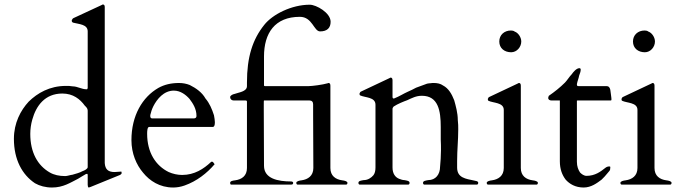

<svg xmlns="http://www.w3.org/2000/svg" viewBox="-20 -823 3038 856"><path d="M368 -425H365C344 -425 325 -438 304 -438C294 -440 284 -440 274 -440C201 -440 147 -408 108 -370C72 -331 42 -275 42 -204C42 -111 79 -44 136 -6C157 6 183 13 212 13C262 13 294 -9 328 -26C340 -34 352 -40 363 -47C366 -48 367 -48 368 -48C370 -48 371 -46 371 -43V1C371 5 372 13 376 13C379 12 384 10 385 10L515 -43C518 -45 520 -46 521 -48C522 -48 522 -49 522 -50V-56C522 -57 521 -58 520 -58C520 -58 491 -56 491 -56C462 -56 449 -68 447 -96V-792C447 -799 444 -803 439 -803C438 -803 437 -803 436 -802L432 -800L307 -742C304 -740 302 -738 302 -736C300 -735 300 -733 300 -732C300 -729 300 -726 302 -725C302 -724 304 -723 306 -722C332 -715 371 -715 371 -683V-431C370 -429 370 -426 368 -425ZM115 -226C115 -247 118 -269 124 -290C141 -351 180 -406 258 -406C306 -406 337 -381 358 -352C364 -346 371 -340 371 -330V-78C371 -70 357 -63 348 -60C336 -53 317 -48 303 -44C293 -43 280 -38 271 -38C244 -38 221 -43 202 -54C148 -85 115 -143 115 -226Z M645 -257H928C935 -257 938 -264 938 -278C938 -287 936 -297 934 -309C925 -337 914 -363 896 -384C881 -411 854 -430 826 -444C811 -450 795 -453 778 -453C743 -453 713 -446 686 -431C615 -390 566 -308 566 -198C566 -139 588 -88 618 -53C647 -17 692 13 752 13C769 13 786 10 803 4C857 -15 903 -51 937 -91C934 -93 931 -102 926 -102H924C922 -102 922 -102 921 -101C888 -70 847 -43 792 -43C771 -43 750 -48 732 -56C675 -84 636 -142 636 -227C636 -239 637 -257 645 -257ZM650 -304V-310C653 -323 657 -336 664 -350C680 -381 710 -419 755 -419C785 -419 809 -400 825 -382C840 -362 856 -338 856 -306C856 -299 852 -295 843 -295H659C654 -295 650 -298 650 -304Z M1287 -8C1287 -11 1284 -14 1278 -14C1220 -14 1157 -26 1157 -84L1156 -336C1156 -338 1156 -347 1156 -357C1156 -366 1156 -375 1157 -375C1201 -375 1243 -375 1290 -375C1312 -375 1335 -375 1360 -375C1370 -375 1376 -369 1376 -358C1376 -346 1376 -330 1376 -312C1376 -238 1377 -122 1377 -74C1377 -39 1353 -23 1324 -19C1315 -18 1301 -15 1301 -8C1301 -3 1303 -1 1306 0H1524C1527 -1 1529 -3 1529 -8C1529 -15 1515 -18 1506 -19C1476 -23 1453 -39 1453 -74V-441C1453 -449 1450 -453 1445 -453C1444 -453 1443 -453 1442 -452C1418 -445 1371 -439 1355 -439H1162C1160 -439 1157 -439 1157 -443V-571C1157 -675 1205 -748 1317 -748C1373 -748 1379 -683 1407 -683C1439 -683 1454 -699 1454 -726C1454 -766 1390 -802 1361 -802C1280 -802 1195 -759 1158 -712C1106 -647 1081 -569 1081 -455V-439C1081 -414 1043 -411 1025 -404C1018 -403 1006 -397 1006 -390C1006 -381 1013 -375 1022 -375H1075C1079 -375 1081 -373 1081 -370V-74C1081 -39 1058 -23 1028 -19C1019 -18 1006 -16 1006 -8C1006 -3 1007 -1 1010 0H1278C1285 0 1287 -3 1287 -8Z M1578 -8C1578 -3 1580 -1 1583 0H1801C1804 -1 1806 -3 1806 -8C1806 -17 1793 -18 1783 -20C1775 -20 1767 -23 1759 -26C1742 -33 1730 -49 1730 -76V-339C1731 -342 1732 -345 1735 -348C1753 -360 1781 -371 1795 -376C1817 -386 1835 -396 1861 -396C1934 -396 1945 -329 1945 -257V-201C1946 -184 1946 -169 1946 -154C1946 -127 1944 -102 1942 -80C1942 -45 1922 -20 1889 -20C1879 -18 1866 -17 1866 -8C1866 -3 1868 -1 1871 0H2107C2110 -1 2112 -3 2112 -8C2112 -16 2102 -16 2094 -18C2056 -26 2018 -30 2018 -76V-104C2018 -156 2023 -196 2023 -247C2023 -259 2023 -272 2021 -288C2021 -319 2012 -351 2005 -376C1994 -404 1980 -429 1955 -442C1944 -450 1930 -453 1914 -453C1909 -453 1905 -453 1900 -452C1895 -452 1890 -451 1884 -450C1867 -444 1855 -439 1835 -432C1825 -426 1811 -420 1796 -413C1780 -406 1760 -393 1737 -384H1734C1732 -384 1731 -386 1730 -389V-465C1730 -473 1727 -477 1722 -477C1721 -477 1720 -477 1719 -476L1715 -474L1590 -415C1587 -414 1585 -412 1585 -410C1583 -408 1583 -406 1583 -405C1583 -402 1583 -400 1585 -398C1608 -387 1654 -391 1654 -356V-76C1654 -61 1651 -50 1645 -42C1635 -30 1620 -20 1601 -20C1591 -18 1578 -17 1578 -8Z M2155 0H2373C2376 -1 2378 -3 2378 -8C2378 -15 2364 -18 2355 -19C2325 -23 2302 -39 2302 -74V-441C2302 -449 2299 -453 2294 -453C2293 -453 2292 -453 2291 -452L2287 -450L2162 -391C2159 -390 2157 -388 2157 -386C2155 -384 2155 -382 2155 -381C2155 -378 2155 -376 2157 -374C2179 -363 2226 -367 2226 -333V-74C2226 -39 2202 -23 2173 -19C2164 -18 2150 -15 2150 -8C2150 -3 2152 -1 2155 0ZM2259 -590C2284 -590 2304 -613 2304 -638C2304 -657 2290 -677 2275 -682C2270 -686 2264 -687 2258 -687C2228 -687 2206 -667 2206 -638C2206 -608 2229 -590 2259 -590Z M2552 -448C2554 -461 2560 -473 2562 -486C2565 -494 2569 -504 2569 -512C2569 -517 2567 -519 2563 -519C2550 -519 2536 -502 2529 -492C2519 -482 2508 -464 2499 -455C2477 -433 2453 -414 2427 -396C2426 -395 2424 -388 2424 -386C2424 -379 2431 -375 2439 -375H2476V-104C2476 -69 2486 -43 2502 -22C2519 -3 2545 13 2582 13C2616 13 2642 -7 2662 -22C2672 -32 2680 -40 2686 -48C2693 -56 2696 -60 2697 -61C2700 -64 2701 -70 2701 -78C2701 -80 2700 -81 2697 -81C2690 -81 2684 -79 2678 -74C2658 -58 2633 -39 2595 -39C2583 -39 2573 -47 2566 -54C2558 -66 2552 -81 2552 -102V-374C2553 -375 2554 -375 2555 -375H2702C2705 -375 2706 -376 2706 -378C2706 -382 2706 -387 2705 -392C2701 -412 2705 -439 2684 -439H2560C2553 -439 2552 -441 2552 -448Z M2751 0H2969C2972 -1 2974 -3 2974 -8C2974 -15 2960 -18 2951 -19C2921 -23 2898 -39 2898 -74V-441C2898 -449 2895 -453 2890 -453C2889 -453 2888 -453 2887 -452L2883 -450L2758 -391C2755 -390 2753 -388 2753 -386C2751 -384 2751 -382 2751 -381C2751 -378 2751 -376 2753 -374C2775 -363 2822 -367 2822 -333V-74C2822 -39 2798 -23 2769 -19C2760 -18 2746 -15 2746 -8C2746 -3 2748 -1 2751 0ZM2855 -590C2880 -590 2900 -613 2900 -638C2900 -657 2886 -677 2871 -682C2866 -686 2860 -687 2854 -687C2824 -687 2802 -667 2802 -638C2802 -608 2825 -590 2855 -590Z"/></svg>

Font: fbb
Style: Regular
Weight: 400
Designer: David J. Perry, Michael Sharpe
Version: Version 1.045